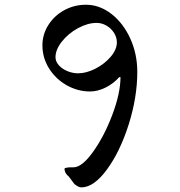

<svg xmlns="http://www.w3.org/2000/svg" viewBox="-20 -727 781 831"><path d="M574.2 -416Q574.2 -306.2 537.1 -188.7Q500 -71.3 443.1 6.3Q386.2 84 332 84Q320.3 84 302.2 69.8L277.3 36.6Q269.5 31.2 264.4 22.2Q259.3 13.2 259.3 2.9Q259.3 1 267.3 -1Q275.4 -2.9 289.1 -2.9H298.3Q335 -2.9 383.3 -70.6Q431.6 -138.2 466.6 -231.4Q501.5 -324.7 501.5 -393.1H496.1Q470.2 -364.3 436.3 -347.7Q402.3 -331.1 369.6 -331.1Q316.4 -331.1 268.8 -357.9Q221.2 -384.8 192.4 -430.7Q163.6 -476.6 163.6 -530.8Q163.6 -578.6 189.5 -619.1Q215.3 -659.7 258.5 -683.1Q301.8 -706.5 352.1 -706.5Q410.6 -706.5 461.9 -667Q513.2 -627.4 543.7 -560.5Q574.2 -493.7 574.2 -416ZM398.4 -627.9Q359.4 -627.9 317.4 -605Q275.4 -582 247.8 -547.1Q220.2 -512.2 220.2 -479.5Q220.2 -460.4 234.9 -444.3Q249.5 -428.2 272.2 -418.9Q294.9 -409.7 317.9 -409.7Q353.5 -409.7 393.1 -429.9Q432.6 -450.2 459.2 -481.4Q485.8 -512.7 485.8 -543.5Q485.8 -565.9 473.1 -585.4Q460.4 -605 440.2 -616.5Q419.9 -627.9 398.4 -627.9Z"/></svg>

Font: Dekko
Style: Regular
Weight: 400
Designer: Multiple
Foundry: Sorkin Type
Version: Version 2.001